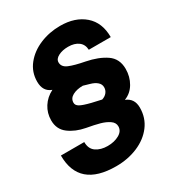

<svg xmlns="http://www.w3.org/2000/svg" viewBox="-232 -922 1200 1303"><g transform="rotate(-30 368.0 -271.0)"><path d="M4 -14H187Q187 40 223 64.5Q259 89 312 89Q365 89 403 67.5Q441 46 441 9Q441 -20 413.5 -39Q386 -58 346.5 -69Q307 -80 245 -91Q170 -105 118 -144Q66 -183 66 -253Q66 -310 95.5 -356.5Q125 -403 177 -429Q115 -451 115 -528Q115 -603 160.5 -660Q206 -717 280 -748Q354 -779 439 -779Q556 -779 627.5 -717Q699 -655 699 -541H527Q525 -584 494.5 -606.5Q464 -629 415 -629Q370 -629 338 -612.5Q306 -596 306 -569Q306 -533 347.5 -515.5Q389 -498 468 -483Q560 -465 619.5 -424.5Q679 -384 679 -304Q679 -243 650 -193.5Q621 -144 569 -124Q631 -100 631 -28Q631 52 585.5 112Q540 172 463 204.5Q386 237 294 237Q4 237 4 -14ZM490 -269Q490 -293 470.5 -310Q451 -327 418 -336L370 -350Q322 -350 289.5 -332.5Q257 -315 257 -281Q257 -261 279.5 -248Q302 -235 362 -220Q394 -212 437 -203Q462 -211 476 -228.5Q490 -246 490 -269Z"/></g></svg>

Font: Open Sauce One Black Italic
Style: Regular
Weight: 900
Italic angle: -10°
Designer: Alfredo Marco Pradil
Foundry: Creative Sauce Fz LLC
Version: Version 1.477